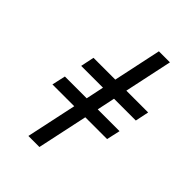

<svg xmlns="http://www.w3.org/2000/svg" viewBox="-221 -859 959 959"><g transform="rotate(45 258.0 -380.0)"><path d="M161 0 218 -267H64L80 -339H234L254 -434H100L115 -506H269L323 -760H401L347 -506H501L486 -434H332L312 -339H466L450 -267H296L239 0Z"/></g></svg>

Font: Manna Sans
Style: Italic
Weight: 400
Italic angle: -12°
Designer: Monotype Design Team
Foundry: Monotype Imaging Inc.
Version: Version 2.001.1; ttfautohint (v1.8.2)